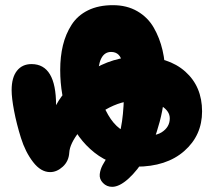

<svg xmlns="http://www.w3.org/2000/svg" viewBox="-20 -727 827 743"><path d="M414 -4Q442 -4 477 -35.5Q512 -67 544 -120Q576 -173 598 -256Q620 -339 620 -431Q620 -485 609 -532.5Q598 -580 575 -620Q552 -660 511.5 -683.5Q471 -707 417 -707Q361 -707 320.5 -687Q280 -667 257 -631Q234 -595 223.5 -551.5Q213 -508 213 -456Q213 -358 245 -274.5Q277 -191 345.5 -136.5Q414 -82 507 -82Q624 -82 693 -142.5Q762 -203 762 -296Q762 -392 697 -450Q632 -508 517 -508Q417 -508 326 -450Q235 -392 197 -320Q197 -479 102 -479Q66 -479 45.5 -453Q25 -427 25 -378Q25 -348 34.5 -298Q44 -248 61 -193.5Q78 -139 108 -100Q138 -61 174 -61Q200 -61 223 -82Q246 -103 248 -136Q250 -171 287.5 -218.5Q325 -266 388 -302.5Q451 -339 514 -338Q573 -337 605 -317Q637 -297 637 -269Q637 -235 605.5 -215Q574 -195 502 -205Q438 -214 398.5 -282.5Q359 -351 359 -425Q359 -526 410 -526Q428 -526 439 -515Q450 -504 454 -480Q458 -456 459 -438.5Q460 -421 460 -388Q460 -235 429 -173Q419 -153 402.5 -129Q386 -105 377 -88Q368 -71 366 -53Q364 -34 378.5 -19Q393 -4 414 -4Z"/></svg>

Font: Cherry Bomb
Style: Regular
Weight: 400
Designer: satsuyako
Foundry: satsuyako
Version: Version 4.0